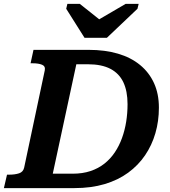

<svg xmlns="http://www.w3.org/2000/svg" viewBox="-48 -966 872 986"><path d="M386 -772H501L658 -921L664 -946H597L419 -842L494 -841L362 -946H298L292 -921ZM124 -710H407Q491 -710 557.5 -690.5Q624 -671 671 -632.5Q718 -594 743 -539Q768 -484 768 -413Q768 -344 750 -282Q732 -220 697 -168.5Q662 -117 610 -79Q558 -41 489 -20.5Q420 0 334 0H-28L-12 -69H-1Q29 -69 50 -76Q71 -83 76 -105L182 -605Q186 -626 168 -633.5Q150 -641 120 -641H109ZM403 -636H344L223 -74H325Q376 -74 416.5 -87.5Q457 -101 488 -125.5Q519 -150 541.5 -183.5Q564 -217 578.5 -257Q593 -297 600 -341Q607 -385 607 -431Q607 -498 585.5 -543.5Q564 -589 519 -612.5Q474 -636 403 -636Z"/></svg>

Font: Roboto Serif SemiBold
Style: Italic
Weight: 600
Italic angle: -10°
Version: Version 1.007